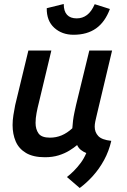

<svg xmlns="http://www.w3.org/2000/svg" viewBox="-20 -775 637 961"><path d="M348 -601Q290 -601 251.5 -636Q213 -671 214 -734L299 -755Q299 -719 315.5 -701Q332 -683 364 -683Q393 -683 415.5 -700Q438 -717 454 -754L530 -730Q506 -665 461 -633Q416 -601 348 -601ZM379 166 315 111Q332 98 349.5 80.5Q367 63 383.5 41Q400 19 412 -9Q397 -15 385 -24.5Q373 -34 366 -49Q351 -36 327.5 -21.5Q304 -7 273.5 2.5Q243 12 205 12Q146 12 110 -9.5Q74 -31 58.5 -67.5Q43 -104 43 -149Q43 -173 47 -198.5Q51 -224 56 -249L122 -522H237L175 -263Q168 -236 163 -209.5Q158 -183 158 -160Q158 -128 173 -107Q188 -86 230 -86Q261 -86 288.5 -97.5Q316 -109 342 -133Q343 -151 345.5 -171Q348 -191 352.5 -212Q357 -233 361 -251L427 -522H541L464 -198Q460 -182 457 -167.5Q454 -153 454 -141Q454 -113 472 -94Q490 -75 537 -70Q525 -18 501 26Q477 70 445.5 105Q414 140 379 166Z"/></svg>

Font: Ubuntu Sans SemiBold
Style: Italic
Weight: 600
Italic angle: -13.5°
Designer: Dalton Maag Ltd
Foundry: Dalton Maag Ltd
Version: Version 1.006